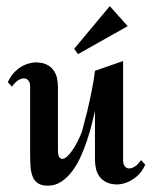

<svg xmlns="http://www.w3.org/2000/svg" viewBox="-20 -583 491 613"><path d="M443.8 -57.1Q432.6 -33.2 417.5 -20.5Q402.3 -7.8 388.7 -2Q372.6 4.9 356 5.9Q334 5.9 320.1 -1Q306.2 -7.8 297.9 -19Q289.6 -30.3 286.4 -44.4Q283.2 -58.6 283.2 -73.2V-229Q279.3 -211.4 273.2 -187Q267.1 -162.6 258.3 -136Q249.5 -109.4 237.8 -83.3Q226.1 -57.1 210.7 -36.6Q195.3 -16.1 176 -3.2Q156.7 9.8 132.8 9.8Q112.8 9.8 101.3 2.2Q89.8 -5.4 84.2 -19.3Q78.6 -33.2 77.4 -52.5Q76.2 -71.8 76.2 -95.2V-307.1Q76.2 -318.8 70.8 -325.7Q65.4 -332.5 56.9 -332.8Q48.3 -333 38.1 -326.7Q27.8 -320.3 18.1 -306.2L4.9 -320.8Q16.1 -344.2 30.8 -357.2Q45.4 -370.1 59.6 -376Q75.7 -382.8 92.8 -383.8Q114.7 -383.8 128.7 -377Q142.6 -370.1 150.6 -359.1Q158.7 -348.1 161.9 -334Q165 -319.8 165 -305.2V-103Q165 -84 171.9 -78.1Q178.7 -72.3 189.7 -79.8Q200.7 -87.4 214.1 -107.7Q227.5 -127.9 241.2 -161.1Q250 -192.9 258.3 -226.6Q265.1 -255.4 272.2 -290Q279.3 -324.7 283.2 -356.9L373 -388.2V-70.8Q373 -59.1 378.4 -52.2Q383.8 -45.4 392.1 -45.2Q400.4 -44.9 410.4 -51.3Q420.4 -57.6 430.2 -71.8ZM229 -410.2 216.8 -427.2 330.6 -563.5 387.7 -499.5Z"/></svg>

Font: Redressed
Style: Regular
Weight: 400
Designer: Astigmatic (AOETI)
Foundry: Astigmatic (AOETI)
Version: Version 1.000